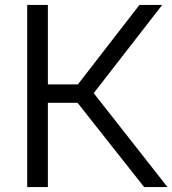

<svg xmlns="http://www.w3.org/2000/svg" viewBox="-20 -760 700 780"><path d="M565.5 0 266.5 -378.5 546.5 -740H639L351 -369L352.5 -392L660.5 0ZM90.5 0V-740H174.5V0ZM161 -342.5V-417H306V-342.5Z"/></svg>

Font: Encode Sans SemiExpanded
Style: Regular
Weight: 400
Width: 6
Designer: Multiple Designers
Foundry: Impallari Type
Version: Version 3.002